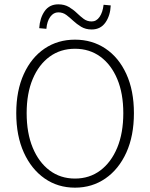

<svg xmlns="http://www.w3.org/2000/svg" viewBox="-20 -854 692 886"><path d="M326 12Q247 12 186 -30.5Q125 -73 90 -150Q55 -227 55 -332Q55 -436 90 -512.5Q125 -589 186 -630Q247 -671 326 -671Q405 -671 466.5 -630Q528 -589 563 -512.5Q598 -436 598 -332Q598 -227 563 -150Q528 -73 466.5 -30.5Q405 12 326 12ZM326 -30Q393 -30 443 -67.5Q493 -105 521 -172.5Q549 -240 549 -332Q549 -423 521 -489.5Q493 -556 443 -592.5Q393 -629 326 -629Q259 -629 209 -592.5Q159 -556 131 -489.5Q103 -423 103 -332Q103 -240 131 -172.5Q159 -105 209 -67.5Q259 -30 326 -30ZM403 -718Q375 -718 354.5 -730.5Q334 -743 318 -758Q302 -773 286 -785Q270 -797 249 -797Q227 -797 212 -776.5Q197 -756 194 -721L161 -724Q164 -771 186 -802.5Q208 -834 249 -834Q277 -834 297.5 -822Q318 -810 334 -794.5Q350 -779 366 -767Q382 -755 403 -755Q425 -755 439.5 -776Q454 -797 458 -832L491 -829Q489 -782 466.5 -750Q444 -718 403 -718Z"/></svg>

Font: Source Sans 3 ExtraLight Light
Style: Regular
Weight: 300
Version: Version 3.052;hotconv 1.1.0;makeotfexe 2.6.0